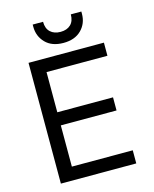

<svg xmlns="http://www.w3.org/2000/svg" viewBox="-131 -988 862 1075"><g transform="rotate(-15 300.0 -450.5)"><path d="M86 0V-700H523V-624H170V-391H493V-315H170V-76H523V0ZM305 -757Q238 -757 201 -795Q164 -833 164 -888V-901H224Q224 -862 246 -841.5Q268 -821 305 -821Q342 -821 363.5 -841.5Q385 -862 385 -901H446V-888Q446 -832 408.5 -794.5Q371 -757 305 -757Z"/></g></svg>

Font: DM Mono
Style: Regular
Weight: 400
Designer: Colophon Foundry
Foundry: Colophon Foundry
Version: Version 1.000; ttfautohint (v1.8.2.53-6de2)